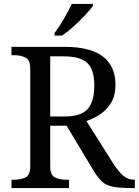

<svg xmlns="http://www.w3.org/2000/svg" viewBox="-20 -951 702 971"><path d="M38 0V-42H51Q84 -42 108.5 -53.5Q133 -65 133 -109V-604Q133 -648 108.5 -660Q84 -672 51 -672H38V-714H307Q564 -714 564 -521Q564 -468 542 -431.5Q520 -395 486.5 -373Q453 -351 417 -339L554 -122Q580 -82 604 -62Q628 -42 659 -42H662V0H648Q586 0 551.5 -6.5Q517 -13 496 -32.5Q475 -52 452 -90L317 -315H234V-109Q234 -65 258.5 -53.5Q283 -42 316 -42H329V0ZM304 -362Q392 -362 424.5 -401Q457 -440 457 -518Q457 -598 422 -632Q387 -666 302 -666H234V-362ZM256 -784Q278 -813 302.5 -855Q327 -897 343 -931H450V-921Q438 -904 411 -875Q384 -846 352.5 -817.5Q321 -789 294 -771H256Z"/></svg>

Font: Noto Serif Grantha
Style: Regular
Weight: 400
Designer: Monotype Design Team
Foundry: Monotype Imaging Inc.
Version: Version 2.004; ttfautohint (v1.8.4.7-5d5b)